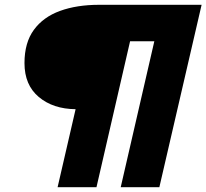

<svg xmlns="http://www.w3.org/2000/svg" viewBox="-20 -680 860 800"><path d="M220 100 295 -225Q201 -226 141.5 -276Q82 -326 82 -417Q82 -502 121 -555.5Q160 -609 230 -634.5Q300 -660 393 -660H820L644 100H483L623 -508H522L382 100Z"/></svg>

Font: Work Sans ExtraBold
Style: Italic
Weight: 800
Italic angle: -13°
Designer: Wei Huang
Foundry: Wei Huang
Version: Version 2.012; ttfautohint (v1.8.3)